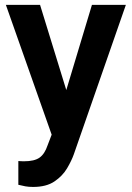

<svg xmlns="http://www.w3.org/2000/svg" viewBox="-20 -548 537 782"><path d="M143.1 -528.3 250 -181.2 354.5 -528.3H492.7L280.8 80.1Q271.5 106.4 253.2 137.5Q234.9 168.5 201.9 190.9Q168.9 213.4 114.7 213.4Q96.7 213.4 83.3 210.9Q69.8 208.5 54.7 204.6V107.9Q60.1 108.4 66.4 108.6Q72.8 108.9 77.6 108.9Q120.1 108.9 141.1 94Q162.1 79.1 173.8 43.9L190.4 0.5L3.9 -528.3Z"/></svg>

Font: Vazirmatn RD UI SemiBold
Style: Regular
Weight: 600
Designer: Saber Rastikerdar
Foundry: Saber Rastikerdar
Version: Version 33.003